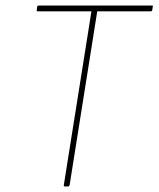

<svg xmlns="http://www.w3.org/2000/svg" viewBox="-20 -675 574 695"><path d="M215 0Q210 0 211 -5L311 -634H116Q115 -634 113.5 -635Q112 -636 113 -639L115 -652Q116 -655 121 -655H530Q532 -655 533 -654.5Q534 -654 533 -651L531 -638Q530 -634 526 -634H332L232 -5Q230 0 226 0Z"/></svg>

Font: Sofia Sans Semi Condensed Thin
Style: Italic
Weight: 250
Italic angle: -9°
Version: Version 4.100